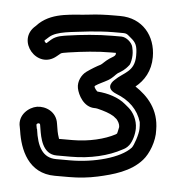

<svg xmlns="http://www.w3.org/2000/svg" viewBox="-42 -739 543 574"><g transform="rotate(5 229.0 -451.5)"><path d="M343 -584C343 -589 343 -594 342 -599L340 -609C337 -622 320 -637 305 -637H279C233 -637 185 -632 144 -626C133 -624 112 -623 96 -609L86 -600C83 -597 83 -597 79 -601C75 -606 78 -606 80 -608L90 -617C112 -636 155 -637 210 -644C234 -646 256 -648 279 -648H296C320 -648 318 -649 333 -636C349 -623 354 -614 354 -584C354 -535 321 -531 296 -506C296 -506 265 -481 305 -465C344 -450 371 -424 382 -387C383 -380 383 -374 383 -367C383 -351 371 -316 365 -309C335 -276 256 -255 185 -255H143C102 -255 85 -287 78 -339C78 -340 77 -340 77 -341L75 -352C75 -357 85 -360 86 -353L88 -341C92 -316 100 -266 143 -266H186C244 -266 298 -279 338 -301C344 -304 350 -307 357 -316C366 -328 372 -350 372 -367C372 -393 359 -415 345 -427L333 -437C312 -455 279 -465 248 -467C244 -470 239 -477 238 -481C238 -482 239 -483 240 -484C250 -491 263 -496 277 -504C292 -513 297 -522 304 -527C315 -534 323 -537 337 -555C340 -560 343 -575 343 -584ZM296 -698H279C253 -698 227 -697 204 -694C156 -688 98 -692 56 -655L47 -646C-9 -599 63 -515 118 -562L129 -571C132 -573 140 -574 152 -576C192 -582 237 -587 279 -587H293V-584C293 -577 282 -573 275 -568C262 -559 256 -551 251 -548C239 -542 224 -533 210 -523C196 -513 185 -492 189 -472C193 -452 211 -417 244 -417C247 -417 248 -417 253 -416C273 -411 289 -406 302 -398L312 -390C317 -384 322 -376 322 -367C322 -366 321 -361 319 -353C317 -346 319 -348 313 -344C283 -328 236 -316 186 -316H146C144 -321 140 -334 138 -349L136 -361C131 -397 97 -410 72 -406C48 -402 17 -377 26 -341L28 -330C36 -275 63 -205 143 -205H185C216 -205 243 -208 271 -214C316 -224 369 -238 402 -276C419 -295 435 -334 433 -368C433 -429 398 -467 360 -492C385 -512 404 -542 404 -584C404 -648 363 -698 296 -698Z"/></g></svg>

Font: Blanket
Style: Outline
Weight: 400
Foundry: Cannot Into Space Fonts
Version: Version 0.9